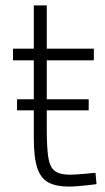

<svg xmlns="http://www.w3.org/2000/svg" viewBox="-20 -680 390 710"><path d="M43 -272V-313H308V-272ZM235 10Q188 10 159.5 -5Q131 -20 118 -58.5Q105 -97 105 -169V-457H28V-500H105V-660H153V-500H327V-457H153V-203Q153 -135 158.5 -98.5Q164 -62 182.5 -48Q201 -34 238 -34Q248 -34 265 -35Q282 -36 300.5 -38Q319 -40 333 -41L337 1Q323 3 304 5Q285 7 266.5 8.5Q248 10 235 10Z"/></svg>

Font: Cairo Play Light
Style: Regular
Weight: 300
Version: Version 3.119